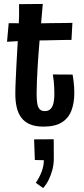

<svg xmlns="http://www.w3.org/2000/svg" viewBox="-20 -631 427 972"><path d="M200 10Q159.8 10 132.4 -1.5Q105 -13 88.6 -34.5Q72.2 -56 64.9 -86.4Q57.6 -116.8 57.6 -155Q57.6 -188.8 59.5 -224.7Q61.4 -260.6 63 -298.8Q65.4 -346.6 67.6 -382.7Q69.8 -418.8 71.6 -447.1Q73.4 -475.4 74.7 -500.7Q76 -526 76.6 -552.3Q77.2 -578.6 76.4 -610L196.6 -611Q192.6 -564.6 188.7 -520.3Q184.8 -476 181.1 -435.3Q177.4 -394.6 174.9 -357.9Q172.4 -321.2 170.4 -290.4Q168.4 -252.4 166.9 -219.4Q165.4 -186.4 165.4 -156.8Q165.4 -129 168.3 -109Q171.2 -89 180.2 -78.8Q189.2 -68.6 207.2 -68.6Q225.4 -68.6 235.9 -79.4Q246.4 -90.2 250.8 -109.2Q255.2 -128.2 255.2 -152.8Q255.2 -169.4 254.5 -186.4Q253.8 -203.4 252.1 -220.6Q250.4 -237.8 247.4 -254L347.6 -253.4Q350.6 -237 352.4 -221.1Q354.2 -205.2 355.2 -190.1Q356.2 -175 356.2 -160.6Q356.2 -110.8 341.9 -72.2Q327.6 -33.6 293.5 -11.8Q259.4 10 200 10ZM15.6 -419.4 24 -513.4Q26.2 -513.4 36.8 -513.4Q47.4 -513.4 62.6 -513.4Q77.8 -513.4 93.9 -512.9Q110 -512.4 123 -512.4Q136 -512.4 143 -512.4Q159.6 -512.4 185 -512.9Q210.4 -513.4 238.2 -513.9Q266 -514.4 290.9 -514.4Q315.8 -514.4 331.2 -514.9Q346.6 -515.4 346.6 -515.4L341.8 -429Q341.8 -429 328.6 -429Q315.4 -429 293.9 -428.5Q272.4 -428 247.2 -427.5Q222 -427 198.8 -426.5Q175.6 -426 158.6 -426Q137.6 -426 113 -424.7Q88.4 -423.4 66.4 -422.4Q44.4 -421.4 30 -420.4Q15.6 -419.4 15.6 -419.4ZM198.4 321 161.2 294.4Q179.2 268.8 190.6 238.6Q202 208.4 202 180L156.4 179L152.6 74.6L252 74Q252.2 99 252.2 123.9Q252.2 148.8 252.4 173.8Q252.4 199.2 245.7 226.4Q239 253.6 226.9 278.3Q214.8 303 198.4 321Z"/></svg>

Font: Truculenta
Style: Regular
Weight: 400
Designer: Ivan Castro, Eva Sanz & Omnibus-Type Team
Foundry: Omnibus-Type
Version: Version 1.002